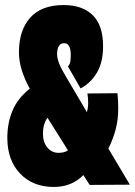

<svg xmlns="http://www.w3.org/2000/svg" viewBox="-20 -730 534 760"><path d="M193 10Q110 10 59.5 -43Q9 -96 9 -184Q9 -243 29.5 -292Q50 -341 98 -379Q79 -413 67 -449.5Q55 -486 55 -523Q55 -610 99.5 -660Q144 -710 232 -710Q306 -710 347 -670Q388 -630 388 -547Q388 -484 364 -443Q340 -402 299 -380L249 -467Q257 -476 258.5 -487Q260 -498 260 -513Q260 -559 234 -559Q206 -559 206 -515Q206 -485 238 -432L324 -286Q329 -304 329 -324Q329 -335 328 -343.5Q327 -352 326 -360L445 -361Q448 -332 448 -299Q448 -257 438 -218.5Q428 -180 409 -142L494 1L335 2L310 -37Q264 10 193 10ZM150 -201Q150 -167 167.5 -146Q185 -125 212 -125Q235 -125 249 -135L168 -264Q150 -239 150 -201Z"/></svg>

Font: Georama ExtraCondensed ExtraBold
Style: Regular
Weight: 800
Width: 2
Designer: Jean-Baptiste Levee
Foundry: Production Type
Version: Version 1.000